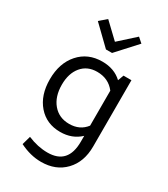

<svg xmlns="http://www.w3.org/2000/svg" viewBox="-230 -841 1030 1174"><g transform="rotate(30 285.0 -254.5)"><path d="M258 -567 128 -693 177 -735 282 -635 394 -736 428 -706 301 -567ZM267 10Q170 10 111 -58Q52 -126 52 -238Q52 -352 114 -422Q176 -492 277 -492Q362 -492 416 -441L431 -482H487V-14Q487 95 424 161Q361 227 257 227Q182 227 106 189L123 128Q194 158 263 158Q407 158 407 -2V-43Q351 10 267 10ZM132 -246Q132 -162 175 -111Q218 -60 290 -60Q365 -60 407 -115V-362Q361 -422 281 -422Q212 -422 172 -374Q132 -326 132 -246Z"/></g></svg>

Font: Cantarell
Style: Regular
Weight: 400
Designer: Dave Crossland, Nikolaus Waxweiler, Florian Fecher, Jacques Le Bailly, Eben Sorkin, Alexei Vanyashin, Alexios Zavras, Em
Version: Version 0.303